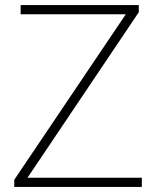

<svg xmlns="http://www.w3.org/2000/svg" viewBox="-20 -734 617 754"><path d="M537 0V-36H88L525 -686V-714H61V-678H474L36 -28V0Z"/></svg>

Font: Noto Sans Myanmar UI ExtraLight
Style: Regular
Weight: 200
Designer: Monotype Design Team
Foundry: Monotype Imaging Inc.
Version: Version 2.103